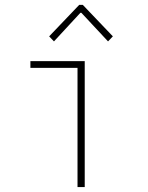

<svg xmlns="http://www.w3.org/2000/svg" viewBox="-20 -760 602 780"><path d="M294.9 0V-511.7H324.2V0ZM103.5 -484.4V-511.7H324.2V-484.4ZM199.2 -591.8 179.7 -612.3 301.8 -740.2H316.4L438.5 -612.3L418.9 -591.8L310.5 -708H306.6Z"/></svg>

Font: Reddit Mono ExtraLight
Style: Regular
Weight: 250
Monospace: yes
Designer: Stephen Hutchings
Foundry: Reddit
Version: Version 1.014